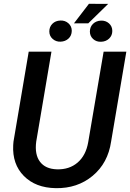

<svg xmlns="http://www.w3.org/2000/svg" viewBox="-20 -984 688 1015"><path d="M647.9 -710.9 567.4 -235.8Q550.8 -122.1 470 -54.7Q389.2 12.7 274.4 10.7Q168 8.8 106.2 -53.7Q44.4 -116.2 49.8 -216.8L51.3 -235.4L131.8 -710.9H252L171.4 -234.9Q162.6 -167 191.4 -128.9Q220.2 -90.8 280.3 -88.9Q346.2 -86.9 390.1 -124.5Q434.1 -162.1 446.3 -232.4L527.8 -710.9ZM450.2 -963.9 551.8 -963.4 446.8 -860.8H371.1ZM299.3 -875.5Q324.2 -876.5 341.8 -860.8Q359.4 -845.2 359.4 -820.8Q358.9 -795.4 342 -780Q325.2 -764.6 300.3 -763.7Q275.9 -762.7 258.3 -778.3Q240.7 -793.9 240.7 -817.9Q240.7 -841.8 256.8 -858.2Q272.9 -874.5 299.3 -875.5ZM455.1 -817.4Q455.6 -842.8 472.2 -858.4Q488.8 -874 513.7 -875Q538.6 -876 556.2 -860.4Q573.7 -844.7 573.7 -820.3Q573.7 -796.4 557.1 -780.3Q540.5 -764.2 514.6 -763.2Q489.3 -762.2 472.2 -777.8Q455.1 -793.5 455.1 -817.4Z"/></svg>

Font: Roboto Medium
Style: Italic
Weight: 500
Italic angle: -12°
Designer: Google
Version: Version 2.134; 2016